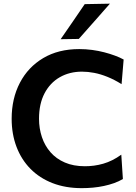

<svg xmlns="http://www.w3.org/2000/svg" viewBox="-20 -988 724 1021"><path d="M414.5 12.5Q328.5 12.5 259.5 -14.2Q190.5 -41 142 -90.2Q93.5 -139.5 67.8 -207.2Q42 -275 42 -356.5Q42 -464 85.8 -547.8Q129.5 -631.5 210 -679.2Q290.5 -727 401.5 -727Q436 -727 469.8 -722.5Q503.5 -718 534.2 -710Q565 -702 591.2 -692.2Q617.5 -682.5 637.5 -671.5L626.5 -540.5Q588 -564.5 551.5 -579.2Q515 -594 481.2 -600.5Q447.5 -607 416 -607Q350 -607 298.2 -577.5Q246.5 -548 217 -492Q187.5 -436 187.5 -356.5Q187.5 -305 202.8 -259.2Q218 -213.5 248.5 -178.5Q279 -143.5 324.8 -123.8Q370.5 -104 431.5 -104Q455.5 -104 480 -107.2Q504.5 -110.5 529 -117.5Q553.5 -124.5 577.5 -136.5Q601.5 -148.5 625 -165.5L633.5 -36Q612.5 -23.5 586.5 -14.2Q560.5 -5 532.2 1Q504 7 474 9.8Q444 12.5 414.5 12.5ZM302.5 -779.5Q335 -826.5 367 -873Q399 -919.5 430.5 -966L564.5 -968.5Q536 -936 508.2 -904.5Q480.5 -873 453 -842Q425.5 -811 399 -781Z"/></svg>

Font: Commissioner Thin SemiBold
Style: Regular
Weight: 600
Version: Version 1.000